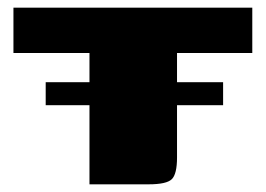

<svg xmlns="http://www.w3.org/2000/svg" viewBox="-20 -480 692 500"><path d="M99 -266H213V-342H15V-460H637V-342H441V-266H561V-206H441V-70Q441 -27 427.5 -13.5Q414 0 367 0H213V-206H99Z"/></svg>

Font: Genos Thin Black
Style: Regular
Weight: 900
Version: Version 1.010